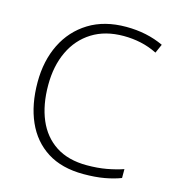

<svg xmlns="http://www.w3.org/2000/svg" viewBox="-109 -816 839 919"><g transform="rotate(15 310.5 -357.0)"><path d="M403.8 -678.7Q312.5 -678.7 247.8 -638.2Q183.1 -597.7 148.9 -525.6Q114.7 -453.6 114.7 -358.9Q114.7 -260.7 145.5 -188.2Q176.3 -115.7 238 -75.4Q299.8 -35.2 392.1 -35.2Q445.3 -35.2 489.5 -43.2Q533.7 -51.3 571.3 -64V-20Q535.6 -6.3 491 1.7Q446.3 9.8 387.2 9.8Q279.8 9.8 207.5 -36.1Q135.3 -82 98.6 -165Q62 -248 62 -358.9Q62 -464.8 102.5 -547.1Q143.1 -629.4 219.7 -676.8Q296.4 -724.1 404.3 -724.1Q506.8 -724.1 589.8 -685.1L570.3 -641.1Q531.2 -660.6 489.5 -669.7Q447.8 -678.7 403.8 -678.7Z"/></g></svg>

Font: Open Sans Light
Style: Regular
Weight: 300
Designer: Monotype Design Team
Foundry: Monotype Imaging Inc.
Version: Version 3.000; ttfautohint (v1.8.4)